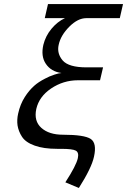

<svg xmlns="http://www.w3.org/2000/svg" viewBox="-20 -738 630 952"><path d="M292 -70Q398 -70 430 -49Q461 -28 446 39Q434 95 371 194L304 166Q358 83 366 46Q372 18 356 9Q340 0 283 0H264Q196 0 152 -16Q107 -32 89 -60Q72 -86 67 -116Q63 -144 70 -175Q80 -221 103 -257Q124 -290 150 -313Q170 -331 203 -348Q225 -360 250 -368Q270 -375 285 -376Q233 -383 207 -422Q182 -459 195 -516Q206 -560 235 -595Q265 -631 302 -648H202L218 -718H590L574 -648H408Q366 -648 324 -606Q281 -563 271 -516Q261 -473 291 -438Q321 -404 409 -404H491L476 -340H366Q294 -340 233 -299Q174 -259 160 -198Q147 -138 185 -104Q223 -70 292 -70Z"/></svg>

Font: Miedinger
Style: Italic
Weight: 400
Italic angle: -13°
Version: Version 001.000